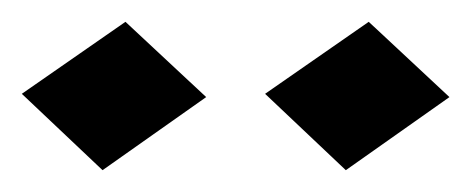

<svg xmlns="http://www.w3.org/2000/svg" viewBox="-20 -763 432 176"><path d="M318 -743 223 -677 297 -607 392 -674ZM95 -743 0 -677 74 -607 169 -674Z"/></svg>

Font: Fondamento
Style: Regular
Weight: 400
Designer: Astigmatic (AOETI)
Foundry: Astigmatic (AOETI)
Version: Version 1.001